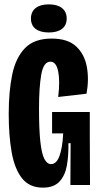

<svg xmlns="http://www.w3.org/2000/svg" viewBox="-20 -849 451 881"><path d="M177 12Q115 12 81 -31Q47 -74 33.5 -150.5Q20 -227 20 -326Q20 -429 36 -506.5Q52 -584 94.5 -628Q137 -672 217 -672Q291 -672 329.5 -636Q368 -600 378.5 -542Q389 -484 377 -419L247 -404Q256 -477 247 -521.5Q238 -566 211 -566Q180 -566 169.5 -507.5Q159 -449 159 -352Q159 -256 165 -200Q171 -144 183.5 -120Q196 -96 214 -96Q240 -96 253.5 -135Q267 -174 270 -237H219V-335H392V-229L393 0H303L304 -192H294Q295 -137 287 -90.5Q279 -44 253 -16Q227 12 177 12ZM204 -700Q165 -700 143.5 -716.5Q122 -733 122 -764Q122 -795 143.5 -812Q165 -829 204 -829Q243 -829 264.5 -812Q286 -795 286 -764Q286 -733 264.5 -716.5Q243 -700 204 -700Z"/></svg>

Font: Bricolage Grotesque 96pt Condensed Bricolage Grotesque 48pt Condensed Regular
Style: Bold
Weight: 700
Width: 3
Designer: Mathieu Triay
Foundry: Atelier Triay
Version: Version 1.001; ttfautohint (v1.8.4.7-5d5b);gftools[0.9.33.de